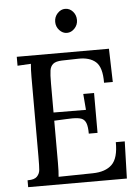

<svg xmlns="http://www.w3.org/2000/svg" viewBox="-61 -980 744 1027"><g transform="rotate(-5 311.0 -466.5)"><path d="M48 0ZM578 0H48V-37H51Q85 -37 99 -51.5Q113 -66 115 -86Q117 -106 117 -158V-586Q117 -626 120 -656L48 -652V-700H543L548 -521H501Q502 -604 468.5 -633.5Q435 -663 373 -661L287 -659Q254 -658 239.5 -646Q225 -634 221.5 -612Q218 -590 218 -542V-386L392 -385L385 -471H443V-257H396Q396 -295 388.5 -314Q381 -333 364.5 -339.5Q348 -346 316 -346L284 -345L218 -342V-117Q218 -67 215 -41L399 -44Q467 -45 502 -79Q537 -113 536 -199H584ZM386 -868Q386 -842 368 -823Q350 -804 327 -804Q304 -804 286.5 -823Q269 -842 269 -868Q269 -895 287 -914Q305 -933 328 -933Q352 -933 369 -914Q386 -895 386 -868Z"/></g></svg>

Font: Sumana
Style: Regular
Weight: 400
Designer: Cyreal, Alexei Vanyashin (Devanagari), Olga Karpushina (Latin)
Foundry: Cyreal
Version: Version 1.015;PS 001.015;hotconv 1.0.70;makeotf.lib2.5.58329